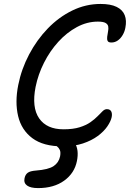

<svg xmlns="http://www.w3.org/2000/svg" viewBox="-20 -731 658 972"><path d="M297.4 10Q199.2 10 143.8 -31.4Q88.4 -72.8 71.7 -143.5Q55 -214.2 72.4 -300.8Q88.4 -381.4 127.4 -455.4Q166.4 -529.4 222 -586.9Q277.6 -644.4 345.8 -677.7Q414 -711 489 -711Q540.2 -711 570.5 -696.1Q600.8 -681.2 611.4 -654.1Q622 -627 614.6 -590.2Q611.2 -571.4 601.4 -554.3Q591.6 -537.2 576.9 -526.5Q562.2 -515.8 543.8 -515.8Q529 -515.8 525 -523.7Q521 -531.6 522.6 -544.3Q524.2 -557 527 -572Q529.8 -585 528 -596.4Q526.2 -607.8 514.5 -614.7Q502.8 -621.6 475.4 -621.6Q420.4 -621.6 369 -593.8Q317.6 -566 275.1 -519.2Q232.6 -472.4 202.8 -413.4Q173 -354.4 160.2 -291.2Q139.8 -187.4 178.1 -131.9Q216.4 -76.4 301.4 -76.4Q350 -76.4 383 -86.7Q416 -97 437.7 -112.2Q459.4 -127.4 474.1 -142.6Q488.8 -157.8 499.4 -168.1Q510 -178.4 521 -178.4Q537 -178.4 543 -167Q549 -155.6 545.2 -137.4Q540.8 -116.8 523.4 -91.2Q506 -65.6 475 -42.6Q444 -19.6 399.7 -4.8Q355.4 10 297.4 10ZM172.8 221.2Q134.8 221.2 117 208.3Q99.2 195.4 104.2 171.6Q107.8 153.2 120.1 143.9Q132.4 134.6 162.2 132.4Q224.8 127.6 251.2 110Q277.6 92.4 284.2 60.8Q288 39.4 282.9 28.3Q277.8 17.2 269.7 11.1Q261.6 5 255.7 -0.9Q249.8 -6.8 251.8 -17Q252.8 -28 263.6 -35.3Q274.4 -42.6 293.2 -42.6Q336.8 -42.6 358.8 -7.3Q380.8 28 369.4 84.4Q357.2 145.6 305.1 183.4Q253 221.2 172.8 221.2Z"/></svg>

Font: Shantell Sans Light
Style: Italic
Weight: 300
Italic angle: -11°
Designer: Stephen Nixon, Anya Danilova, Shantell Martin
Foundry: Arrow Type
Version: Version 1.008;[ac192a2d6]